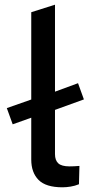

<svg xmlns="http://www.w3.org/2000/svg" viewBox="-20 -790 377 817"><path d="M166 -305 160 -380 312 -436 337 -367ZM34 -261 9 -330 160 -383 166 -308ZM246 7Q175 7 144 -24.5Q113 -56 113 -111V-738L214 -770V-134Q214 -108 228 -95Q242 -82 276 -82Q285 -82 295.5 -82.5Q306 -83 318 -84L316 -6Q299 1 280.5 4Q262 7 246 7Z"/></svg>

Font: REM
Style: Regular
Weight: 400
Designer: Octavio Pardo
Foundry: Ashler Design
Version: Version 1.005;gftools[0.9.28]